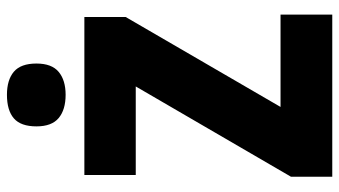

<svg xmlns="http://www.w3.org/2000/svg" viewBox="-232 -745 977 553"><g transform="rotate(-90 256.5 -468.5)"><path d="M491 0H24V-119L284 -566H29V-714H484V-595L225 -149H491ZM260 -937Q303 -937 326.5 -917Q350 -897 350 -852Q350 -808 326 -788Q302 -768 260 -768Q217 -768 193 -788Q169 -808 169 -852Q169 -897 192 -917Q215 -937 260 -937Z"/></g></svg>

Font: Noto Sans Lao UI Cond Blk
Style: Regular
Weight: 900
Width: 3
Designer: Monotype Design Team
Foundry: Monotype Imaging Inc.
Version: Version 2.000; ttfautohint (v1.8.4.7-5d5b)